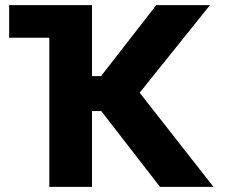

<svg xmlns="http://www.w3.org/2000/svg" viewBox="-20 -727 889 747"><path d="M337.9 -430.7H373L587.9 -707H796.9L523.4 -366.2L810.5 0H602.5L374 -294.9H337.9V0H171.9V-580.1H15.6V-707H337.9Z"/></svg>

Font: Pretendard GOV ExtraBold
Style: Regular
Weight: 800
Designer: Base glyphs from Inter by Rasmus Andersson; Hangeul glyphs from Noto Sans CJK(Source Han Sans) by Jang Soo-young and Kan
Foundry: Kil Hyung-jin
Version: Version 1.309